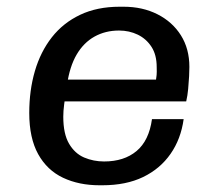

<svg xmlns="http://www.w3.org/2000/svg" viewBox="-20 -541 640 571"><path d="M276.2 10Q214.8 10 167.4 -12.4Q120 -34.8 93.5 -82.6Q67 -130.5 67 -205Q67 -272.5 83.8 -329.8Q100.5 -387 134.1 -430Q167.8 -473 218.4 -497Q269 -521 335.8 -521H347.5Q404 -521 448.4 -498.5Q492.8 -476 518 -436Q543.2 -396 543.2 -342Q543.2 -332.2 542.4 -314.4Q541.5 -296.5 539.6 -276.6Q537.8 -256.8 533.8 -239.5H128.5L177.2 -273.8Q173.2 -250.2 170.8 -230.5Q168.2 -210.8 168.2 -194Q168.2 -142.8 185.4 -113.6Q202.5 -84.5 230.2 -72.6Q258 -60.8 289.5 -60.8Q349 -60.8 386.1 -91.8Q423.2 -122.8 432 -186.8H526.2Q518 -127.5 487.2 -83.4Q456.5 -39.2 405.8 -14.6Q355 10 284.2 10ZM179.5 -289.8 137.8 -304.2H444Q446.5 -320.2 446.2 -327.8Q446 -335.2 446 -341.5Q446 -377.8 430.6 -401.6Q415.2 -425.5 389.8 -437.9Q364.2 -450.2 334 -450.2Q293.5 -450.2 261.1 -432.2Q228.8 -414.2 208 -378.8Q187.2 -343.2 179.5 -289.8Z"/></svg>

Font: Chivo Mono Medium
Style: Italic
Weight: 500
Italic angle: -8.05°
Monospace: yes
Designer: Hector Gatti
Foundry: Omnibus-Type
Version: Version 1.008